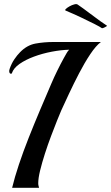

<svg xmlns="http://www.w3.org/2000/svg" viewBox="-20 -899 532 919"><path d="M38 0Q50 -50 70.5 -111.5Q91 -173 117.5 -240Q144 -307 172 -373Q200 -439 226 -499.5Q252 -560 286 -622Q293 -634 298.5 -644Q304 -654 311 -661Q272 -660 227.5 -651.5Q183 -643 142.5 -628Q102 -613 73.5 -593Q45 -573 37 -549Q36 -546 33 -546Q24 -546 24 -560Q24 -563 26 -569Q35 -595 48.5 -615Q62 -635 76 -649Q109 -683 150 -690.5Q191 -698 237 -698H463Q439 -680 412 -639.5Q385 -599 359 -549Q333 -499 310.5 -451Q288 -403 273 -370Q266 -354 253 -321.5Q240 -289 224.5 -248Q209 -207 195 -163.5Q181 -120 172 -83Q163 -46 163 -22Q163 -15 164.5 -9.5Q166 -4 167 0ZM468 -764Q460 -770 432.5 -784Q405 -798 368 -815.5Q331 -833 295 -848Q289 -850 295 -856Q301 -862 312.5 -868.5Q324 -875 335.5 -878Q347 -881 352 -877Q377 -860 406.5 -837.5Q436 -815 460.5 -797.5Q485 -780 492 -776Q493 -774 482 -768.5Q471 -763 468 -764Z"/></svg>

Font: Playball
Style: Regular
Weight: 400
Designer: Robert E. Leuschke
Foundry: Robert E. Leuschke
Version: Version 1.010